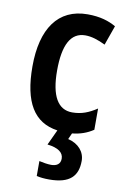

<svg xmlns="http://www.w3.org/2000/svg" viewBox="-89 -606 593 899"><g transform="rotate(10 207.5 -156.5)"><path d="M345 128C345 85 315 50 265 38L278 9C316 5 348 -6 378 -26V-127C340 -102 306 -88 261 -88C193 -88 158 -149 158 -269C158 -391 191 -454 260 -454C290 -454 321 -444 356 -427L389 -520C356 -539 314 -553 254 -553C113 -553 41 -447 41 -268C41 -98 95 -9 208 7L174 80C226 86 251 105 251 134C251 159 234 171 207 171C191 171 167 167 150 163V234C167 238 186 240 210 240C308 240 345 200 345 128Z"/></g></svg>

Font: Noto Sans Gujarati UI Condensed SemiBold
Style: Regular
Weight: 600
Width: 3
Designer: Jelle Bosma - Monotype Design Team, Universal Thirst
Foundry: Monotype Imaging Inc.
Version: Version 2.106